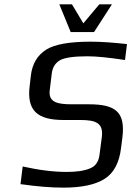

<svg xmlns="http://www.w3.org/2000/svg" viewBox="-20 -850 609 880"><path d="M387 -372H309C243 -372 201 -381 208 -437L217 -511C220 -540 233 -561 255 -574C277 -586 319 -592 381 -592C423 -592 480 -586 553 -575L562 -648C498 -655 443 -659 396 -659C299 -659 230 -647 191 -622C152 -597 129 -559 122 -508L116 -456C102 -343 151 -300 272 -300H348C418 -300 454 -287 447 -224L436 -140C432 -109 418 -88 392 -78C366 -67 331 -62 285 -62C227 -62 160 -70 84 -87L74 -6C151 5 216 10 270 10C353 10 416 -3 459 -30C501 -56 527 -104 535 -173L541 -220C555 -336 511 -372 387 -372ZM304 -703H411L493 -830H435L362 -743L310 -830H252Z"/></svg>

Font: Gamestation Text
Style: Italic
Weight: 400
Designer: Jonas Hecksher
Foundry: Jonas Hecksher, Playtypeª, e-types AS
Version: Version 1.003